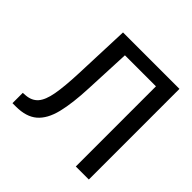

<svg xmlns="http://www.w3.org/2000/svg" viewBox="-175 -889 1066 1066"><g transform="rotate(45 358.0 -356.0)"><path d="M214.5 -711.6H657.7V0H555.4V-629.3H311.8L299.7 -359.4Q294.7 -235.8 275 -156.2Q255.3 -76.7 210.4 -38.4Q165.5 0 85.2 0H58.2V-81L79.5 -82.4Q124.3 -85.9 149.3 -114.5Q174.4 -143.1 185.9 -206.1Q197.4 -269.2 201.7 -376.4Z"/></g></svg>

Font: Interface
Style: Regular
Weight: 400
Designer: Rasmus Andersson
Foundry: rsms
Version: Version 1.8